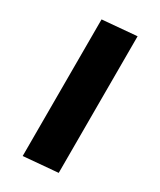

<svg xmlns="http://www.w3.org/2000/svg" viewBox="-152 -618 566 678"><g transform="rotate(30 131.0 -278.5)"><path d="M61 6V-551L201 -563V-6Z"/></g></svg>

Font: Francois One
Style: Regular
Weight: 400
Designer: Vernon Adams
Foundry: Vernon Adams
Version: Version 2.000